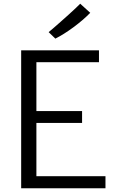

<svg xmlns="http://www.w3.org/2000/svg" viewBox="-20 -1014 620 1034"><path d="M94 0V-743H513V-679H176V-416H422V-352H176V-65H548V0ZM278 -806 242 -841Q248.5 -846 265.8 -861Q283 -876 305.5 -895.8Q328 -915.5 350 -935.5Q372 -955.5 389 -971.5Q406 -987.5 412 -994L466 -945Q428 -906 375.5 -867.2Q323 -828.5 278 -806Z"/></svg>

Font: Merriweather Sans Light
Style: Regular
Weight: 300
Designer: Eben Sorkin
Foundry: Eben Sorkin
Version: Version 2.001; ttfautohint (v1.8.3)